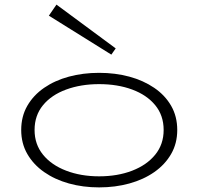

<svg xmlns="http://www.w3.org/2000/svg" viewBox="-20 -799 861 833"><path d="M410 14Q340 14 279 -3Q218 -20 171.5 -52.5Q125 -85 98.5 -131Q72 -177 72 -235Q72 -294 98.5 -340Q125 -386 171.5 -418Q218 -450 279 -466.5Q340 -483 410 -483Q480 -483 541 -466.5Q602 -450 649 -418Q696 -386 722.5 -340Q749 -294 749 -235Q749 -177 722.5 -131Q696 -85 649.5 -52.5Q603 -20 541.5 -3Q480 14 410 14ZM410 -34Q490 -34 553.5 -58.5Q617 -83 653.5 -128Q690 -173 690 -235Q690 -298 653.5 -342.5Q617 -387 553.5 -410.5Q490 -434 410 -434Q331 -434 267 -410.5Q203 -387 166.5 -342.5Q130 -298 130 -235Q130 -173 166.5 -128Q203 -83 267 -58.5Q331 -34 410 -34ZM463 -562 192 -731 225 -779 482 -589Z"/></svg>

Font: BioRhyme SemiExpanded Light
Style: Regular
Weight: 300
Width: 6
Designer: Aoife Mooney
Foundry: Aoife Mooney Type
Version: Version 1.600;gftools[0.9.33]